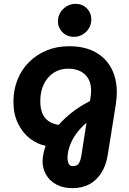

<svg xmlns="http://www.w3.org/2000/svg" viewBox="-20 -763 673 1001"><path d="M358 218Q309 218 274 199Q239 180 220.5 148Q202 116 202 79Q202 58 207 35.5Q212 13 218 -3Q175 -11 136.5 -40.5Q98 -70 74 -119Q50 -168 50 -232Q50 -294 71 -347Q92 -400 131 -439Q170 -478 223 -500Q276 -522 340 -522Q420 -522 475.5 -492Q531 -462 560 -408Q589 -354 589 -281Q589 -267 587.5 -251.5Q586 -236 584 -220L542 43Q533 100 508 139Q483 178 445 198Q407 218 358 218ZM360 103Q382 103 391 88.5Q400 74 404 49L431 -123Q412 -107 396.5 -89.5Q381 -72 369 -53.5Q357 -35 349 -16Q341 3 336.5 22Q332 41 332 60Q332 78 338 90.5Q344 103 360 103ZM286 -112Q314 -144 354 -176Q394 -208 449 -236L453 -263Q454 -271 454.5 -277.5Q455 -284 455 -291Q455 -327 440.5 -352.5Q426 -378 399 -391.5Q372 -405 335 -405Q292 -405 259.5 -383.5Q227 -362 208.5 -324Q190 -286 190 -235Q190 -199 200.5 -173Q211 -147 232.5 -132Q254 -117 286 -112ZM365 -571Q329 -571 305.5 -595Q282 -619 282 -652Q282 -677 294.5 -697.5Q307 -718 328 -730.5Q349 -743 374 -743Q409 -743 432.5 -719.5Q456 -696 456 -661Q456 -637 444 -616.5Q432 -596 411.5 -583.5Q391 -571 365 -571Z"/></svg>

Font: MuseoModerno Thin SemiBold
Style: Italic
Weight: 600
Italic angle: -9°
Version: Version 1.003